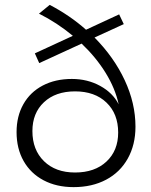

<svg xmlns="http://www.w3.org/2000/svg" viewBox="-20 -765 618 788"><path d="M536 -245Q536 -171 504.5 -114.5Q473 -58 415.5 -27.5Q358 3 282 3Q212 3 159 -25Q106 -53 77 -104Q48 -155 48 -223Q48 -288 76 -337.5Q104 -387 155.5 -414Q207 -441 275 -441Q339 -441 391 -412.5Q443 -384 467 -337Q453 -402 413.5 -466Q374 -530 315 -586L141 -506L123 -546L279 -618Q214 -672 140 -709L184 -745Q268 -701 333 -643L469 -706L488 -666L368 -611Q448 -530 492 -435.5Q536 -341 536 -245ZM465 -221Q465 -298 417 -344Q369 -390 288 -390Q208 -390 160.5 -345.5Q113 -301 113 -227Q113 -150 160.5 -103.5Q208 -57 288 -57Q369 -57 417 -102Q465 -147 465 -221Z"/></svg>

Font: TypoPRO Montserrat
Style: Regular
Weight: 300
Designer: Julieta Ulanovsky
Foundry: Julieta Ulanovsky
Version: Version 6.001